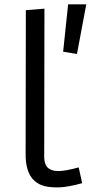

<svg xmlns="http://www.w3.org/2000/svg" viewBox="-20 -837 457 867"><path d="M287.6 -817.4H369.6L327.6 -593.3L265.1 -603.5ZM179.7 -152.3Q176.8 -99.1 193.8 -81.8Q210.9 -64.5 242.9 -64.5Q274.9 -64.5 335.4 -81.1L351.1 -9.8Q286.6 7.8 248.3 9Q210 10.3 182.6 3.7Q155.3 -2.9 135.7 -20.5Q93.8 -58.1 95.7 -147L96.7 -791L180.7 -797.9Z"/></svg>

Font: Duru Sans
Style: Regular
Weight: 400
Designer: Onur Yazõcõgil
Foundry: Onur Yazõcõgil
Version: Version 1.002